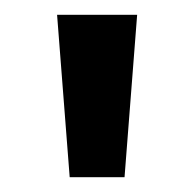

<svg xmlns="http://www.w3.org/2000/svg" viewBox="-20 -625 250 259"><path d="M57 -605H165L148 -386H74Z"/></svg>

Font: Podkova
Style: Bold
Weight: 700
Designer: Ilya Yudin
Foundry: Cyreal (www.cyreal.org)
Version: Version 2.102; ttfautohint (v1.8.1.43-b0c9)